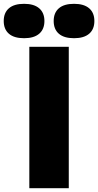

<svg xmlns="http://www.w3.org/2000/svg" viewBox="-104 -985 514 1005"><path d="M49.5 0V-740H256V0ZM283.5 -785Q231 -785 204 -808.5Q177 -832 177 -875Q177 -918 204 -941.5Q231 -965 283.5 -965Q335.5 -965 362.8 -941.5Q390 -918 390 -875Q390 -832 362.8 -808.5Q335.5 -785 283.5 -785ZM22 -785Q-30.5 -785 -57.5 -808.5Q-84.5 -832 -84.5 -875Q-84.5 -918 -57.5 -941.5Q-30.5 -965 22 -965Q74 -965 101.2 -941.5Q128.5 -918 128.5 -875Q128.5 -832 101.2 -808.5Q74 -785 22 -785Z"/></svg>

Font: Encode Sans SmCnd Black
Style: Regular
Weight: 900
Width: 4
Designer: Multiple Designers
Foundry: Impallari Type
Version: Version 3.002; ttfautohint (v1.8.3) -l 8 -r 50 -G 200 -x 14 